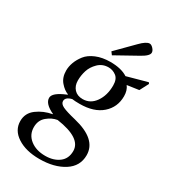

<svg xmlns="http://www.w3.org/2000/svg" viewBox="-228 -838 1064 1194"><g transform="rotate(30 304.0 -240.5)"><path d="M304 -562 423 -682Q463 -723 487 -723Q499 -723 512.5 -708.5Q526 -694 526 -680Q526 -656 470 -626L319 -542ZM30 96Q30 39 76.5 4.5Q123 -30 184 -41V-43Q113 -76 113 -118Q113 -155 198 -190Q202 -192 204 -193V-195Q174 -206 147 -237.5Q120 -269 120 -318Q120 -347 131 -377Q142 -407 164.5 -436Q187 -465 231 -483.5Q275 -502 333 -502Q411 -502 457 -472L602 -512L608 -503L575 -440L491 -428Q512 -401 512 -359Q512 -280 455 -230Q398 -180 296 -180Q262 -180 242 -183Q198 -172 198 -144Q198 -124 225 -111Q252 -98 319 -82Q494 -40 494 75Q494 154 425 198Q356 242 250 242Q153 242 91.5 202Q30 162 30 96ZM122 87Q122 141 164 174Q206 207 272 207Q331 207 370 178Q409 149 409 94Q409 1 228 -25Q190 -19 156 9.5Q122 38 122 87ZM214 -301Q214 -263 236 -239Q258 -215 297 -215Q352 -215 386 -263.5Q420 -312 420 -383Q420 -429 395 -448Q370 -467 340 -467Q296 -467 266 -437.5Q236 -408 225 -372.5Q214 -337 214 -301Z"/></g></svg>

Font: Heuristica
Style: Italic
Weight: 400
Italic angle: -13°
Version: Version 1.0.2